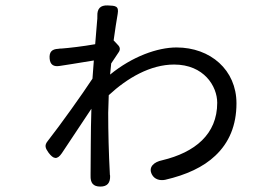

<svg xmlns="http://www.w3.org/2000/svg" viewBox="-20 -657 1020 708"><path d="M774 -83C825 -131 852 -195 852 -276C852 -399 756 -482 631 -482C561 -482 468 -449 386 -382L390 -423L418 -465C424 -474 423 -483 415 -491L399 -508C404 -547 410 -581 414 -606C419 -635 406 -636 377 -637C350 -638 338 -625 339 -598C339 -591 339 -584 338 -579L331 -494C286 -486 234 -480 207 -478C203 -478 199 -478 195 -477C171 -476 161 -465 163 -441C165 -418 178 -410 201 -414L246 -421L326 -434L321 -367C283 -309 203 -197 156 -137C143 -121 147 -111 159 -94C177 -70 191 -67 208 -92C242 -143 284 -207 317 -256C314 -168 315 -72 314 -15C314 -13 314 -12 314 -10C313 17 323 31 350 31C376 31 387 17 386 -9C385 -12 385 -15 385 -17C381 -92 379 -170 379 -241L381 -306C450 -370 535 -419 622 -419C732 -419 781 -339 781 -278C781 -162 699 -95 578 -66C548 -60 526 -41 540 -14C549 4 569 10 589 6C667 -12 730 -41 774 -83Z"/></svg>

Font: GenSenRounded2 TW R
Style: Regular
Weight: 400
Version: Version 2.100;PS 2.1;hotconv 16.6.51;makeotf.lib2.5.65220 DE